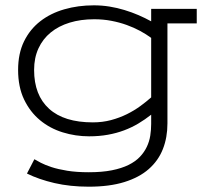

<svg xmlns="http://www.w3.org/2000/svg" viewBox="-20 -498 771 720"><path d="M313 202.1Q243.2 202.1 184.3 188.5Q125.5 174.8 81.1 152.8L108.9 99.1Q117.7 104.5 133.3 112.5Q148.9 120.6 173.3 128.7Q197.8 136.7 232.2 142.3Q266.6 147.9 313 147.9Q362.8 147.9 399.4 140.6Q436 133.3 462.2 120.4Q488.3 107.4 504.6 90.1Q521 72.8 530.5 52.7Q540 32.7 543.5 10.7Q546.9 -11.2 546.9 -33.2V-67.9Q523.9 -49.8 499 -34.9Q474.1 -20 445.6 -9.3Q417 1.5 384.5 7.3Q352.1 13.2 314 13.2Q263.2 13.2 215.1 -1.7Q167 -16.6 129.9 -47.4Q92.8 -78.1 70.3 -125Q47.9 -171.9 47.9 -235.8Q47.9 -297.4 70.1 -342.8Q92.3 -388.2 130.9 -418.2Q169.4 -448.2 221.2 -463.1Q272.9 -478 332 -478Q361.8 -478 390.6 -473.4Q419.4 -468.8 446.8 -460.4Q474.1 -452.1 499.5 -441.2Q524.9 -430.2 546.9 -418V-464.8H717.8V-410.2H607.9V-35.2Q607.9 17.6 590.8 61Q573.7 104.5 537.8 136Q502 167.5 446 184.8Q390.1 202.1 313 202.1ZM328.1 -39.1Q364.3 -39.1 396.2 -47.6Q428.2 -56.2 455.8 -69.8Q483.4 -83.5 506.1 -100.1Q528.8 -116.7 546.9 -132.8V-356Q528.3 -369.6 505.4 -382.1Q482.4 -394.5 455.3 -404.3Q428.2 -414.1 397.7 -419.9Q367.2 -425.8 333 -425.8Q282.7 -425.8 241.2 -413.1Q199.7 -400.4 170.2 -376.2Q140.6 -352.1 124.3 -316.7Q107.9 -281.2 107.9 -235.8Q107.9 -141.1 164.1 -90.1Q220.2 -39.1 328.1 -39.1Z"/></svg>

Font: Stint Ultra Expanded
Style: Regular
Weight: 400
Width: 7
Designer: Astigmatic (AOETI)
Foundry: Astigmatic (AOETI)
Version: Version 1.000